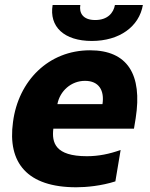

<svg xmlns="http://www.w3.org/2000/svg" viewBox="-20 -759 615 788"><path d="M356.9 -590.9C469.8 -590.9 551.1 -649.5 566.4 -738.6H451.7C446 -706.3 421.9 -676.8 370.7 -676.8C318.9 -676.8 304.3 -707.4 309.7 -738.6H196C181.1 -649.5 242.9 -590.9 356.9 -590.9ZM349.4 -552.6C179 -552.6 55.4 -427.2 33.4 -258.5C9.9 -90.2 92.3 9.6 293 9.6C333.8 9.6 396 3.9 453.5 -14.6L475.1 -143.5C429.3 -127.1 384.6 -117.9 336.6 -117.9C206 -117.9 192.1 -173.7 198.9 -230.8H529.8L536.9 -274.1C565 -453.5 503.2 -552.6 349.4 -552.6ZM400.6 -331.7H215.6C225.9 -385.7 272 -427.2 328.8 -427.2C386.4 -427.2 409.1 -387.4 400.6 -331.7Z"/></svg>

Font: TID UI Extra Bold
Style: Italic
Weight: 800
Italic angle: -9.39999°
Designer: The TID Project Authors
Foundry: Bakken & Bæck
Version: Version 1.001;hotconv 1.0.109;makeotfexe 2.5.65596